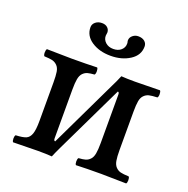

<svg xmlns="http://www.w3.org/2000/svg" viewBox="-114 -730 823 841"><g transform="rotate(20 297.0 -310.0)"><path d="M206.1 -64.9 357.9 -381.8Q367.2 -399.4 380.9 -432.1Q405.3 -430.2 444.8 -430.2Q481 -430.2 561 -432.1Q565.4 -427.7 565.4 -415.5Q565.4 -403.3 561 -398.9Q535.6 -397.9 522.7 -394.8Q509.8 -391.6 500 -381.6Q490.2 -371.6 487.1 -353.8Q483.9 -335.9 483.9 -304.2V-126Q483.9 -94.2 487.1 -76.4Q490.2 -58.6 500 -48.3Q509.8 -38.1 522.7 -34.9Q535.6 -31.7 561 -30.8Q565.4 -26.4 565.4 -14.4Q565.4 -2.4 561 2Q482.9 0 444.8 0Q373 0 327.1 2Q322.8 -2.4 322.8 -14.4Q322.8 -26.4 327.1 -30.8Q347.7 -32.2 358.9 -35.4Q370.1 -38.6 379.6 -48.3Q389.2 -58.1 392.6 -76.7Q396 -95.2 396 -126V-352.1Q396 -363.8 389.2 -363.8L236.8 -46.9Q220.7 -13.2 214.8 2Q188.5 0 149.9 0Q114.3 0 34.2 2Q29.8 -2.4 29.8 -14.4Q29.8 -26.4 34.2 -30.8Q67.4 -32.2 82 -38.6Q96.7 -44.9 103.8 -64.5Q110.8 -84 110.8 -126V-304.2Q110.8 -335.9 107.9 -353.8Q105 -371.6 95 -381.6Q85 -391.6 72.3 -394.8Q59.6 -397.9 34.2 -398.9Q29.8 -403.3 29.8 -415.5Q29.8 -427.7 34.2 -432.1Q112.3 -430.2 149.9 -430.2Q222.2 -430.2 268.1 -432.1Q272.5 -427.7 272.5 -415.5Q272.5 -403.3 268.1 -398.9Q247.6 -397.5 236.3 -394.3Q225.1 -391.1 215.6 -381.6Q206.1 -372.1 202.6 -353.5Q199.2 -335 199.2 -304.2V-77.1Q199.2 -64.9 206.1 -64.9ZM432.1 -588.9Q432.1 -548.3 394.8 -524.2Q357.4 -500 305.2 -500Q252.9 -500 216.6 -523.9Q180.2 -547.9 180.2 -587.9Q180.2 -602.1 192.1 -612.1Q204.1 -622.1 222.2 -622.1Q238.8 -622.1 248.3 -613Q257.8 -604 257.8 -590.8Q257.8 -585.9 256.8 -583Q255.9 -580.1 255.9 -575.2Q255.9 -557.6 269.8 -544.9Q283.7 -532.2 306.2 -532.2Q328.6 -532.2 342.3 -544.4Q356 -556.6 356 -574.2Q356 -580.1 355 -583Q354 -585 354 -589.8Q354 -603 365.2 -612.5Q376.5 -622.1 391.1 -622.1Q410.2 -622.1 421.1 -612.8Q432.1 -603.5 432.1 -588.9Z"/></g></svg>

Font: Common Serif News
Style: Regular
Weight: 450
Designer: Philipp H. Poll, Khaled Hosny
Foundry: Stefan Peev, Context Ltd.
Version: Version 1.026